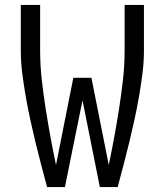

<svg xmlns="http://www.w3.org/2000/svg" viewBox="-20 -755 665 775"><path d="M170 0Q158 -45 146 -90.5Q134 -136 123 -181.5Q112 -227 102 -273Q92 -319 84 -365Q76 -411 70 -457.5Q64 -504 64 -551V-735H142V-551Q142 -493 148.5 -434.5Q155 -376 164 -318.5Q173 -261 183.5 -203.5Q194 -146 206 -89L276 -441H349L419 -89Q431 -146 441.5 -203.5Q452 -261 461 -318.5Q470 -376 476.5 -434.5Q483 -493 483 -551V-735H561V-551Q561 -504 555 -457.5Q549 -411 541 -365Q533 -319 523 -273Q513 -227 502 -181.5Q491 -136 479 -90.5Q467 -45 455 0H383L313 -350L242 0Z"/></svg>

Font: Zed Sans
Style: Regular
Weight: 400
Designer: Belleve Invis
Foundry: Belleve Invis
Version: Version 1.0.0; ttfautohint (v1.8.4)